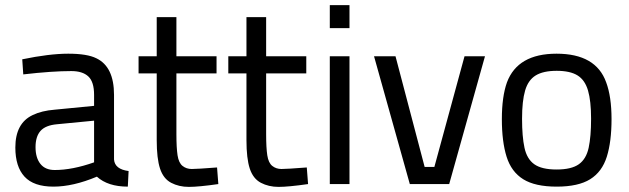

<svg xmlns="http://www.w3.org/2000/svg" viewBox="-20 -720 2462 751"><path d="M426 -96Q429 -58 483 -51L480 10Q402 10 359 -29Q266 10 189 10Q112 10 76 -29Q40 -68 40 -143Q40 -238 108 -270Q143 -287 194 -291L348 -306V-349Q348 -400 325.5 -421Q303 -442 259 -442Q184 -442 71 -429L67 -488Q173 -510 247 -510Q321 -510 357 -492Q426 -459 426 -349ZM194 -55Q263 -55 348 -85V-248L203 -234Q158 -230 138.5 -208Q119 -186 119 -144.5Q119 -103 138 -79Q157 -55 194 -55Z M834 0Q757 11 718.5 11Q680 11 649.5 -5Q619 -21 606 -60.5Q593 -100 593 -172V-433H522V-500H593V-653H670V-500H827V-433H670V-195Q670 -142 674.5 -112.5Q679 -83 694 -71Q709 -59 730 -59Q751 -59 829 -65Z M1185 0Q1108 11 1069.5 11Q1031 11 1000.5 -5Q970 -21 957 -60.5Q944 -100 944 -172V-433H873V-500H944V-653H1021V-500H1178V-433H1021V-195Q1021 -142 1025.5 -112.5Q1030 -83 1045 -71Q1060 -59 1081 -59Q1102 -59 1180 -65Z M1270 0V-500H1347V0ZM1270 -610V-700H1347V-610Z M1583 0 1443 -500H1527L1641 -67H1679L1797 -500H1877L1737 0Z M1963 -398Q2005 -510 2157 -510Q2311 -510 2351 -398Q2372 -342 2372 -254Q2372 -166 2353.5 -107Q2335 -48 2288.5 -19Q2242 10 2157.5 10Q2073 10 2026.5 -19Q1980 -48 1961.5 -107Q1943 -166 1943 -254Q1943 -342 1963 -398ZM2157 -57Q2215 -57 2244 -77.5Q2273 -98 2282.5 -142Q2292 -186 2292 -255.5Q2292 -325 2280 -366Q2268 -407 2239 -425Q2210 -443 2157.5 -443Q2105 -443 2075.5 -425Q2046 -407 2034 -366Q2022 -325 2022 -255.5Q2022 -186 2031.5 -142Q2041 -98 2070 -77.5Q2099 -57 2157 -57Z"/></svg>

Font: Cairo-CLs
Style: CLs-Regular
Weight: 400
Version: Version 3.130;gftools[0.9.24]